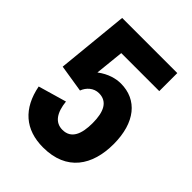

<svg xmlns="http://www.w3.org/2000/svg" viewBox="-201 -796 911 911"><g transform="rotate(45 254.5 -340.0)"><path d="M296 -466C264 -466 222 -456 180 -424L195 -569H450V-690H80L44 -327L182 -305C193 -335 220 -360 255 -360C311 -360 334 -314 334 -238C334 -165 314 -114 255 -114C205 -114 179 -154 172 -221L30 -180C54 -56 129 10 249 10C407 10 475 -96 475 -238C475 -383 405 -466 296 -466Z"/></g></svg>

Font: Decalotype
Style: Bold
Weight: 700
Designer: Alfredo Marco Pradil
Foundry: Alfredo Marco Pradil
Version: Version 1.0